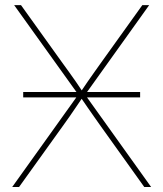

<svg xmlns="http://www.w3.org/2000/svg" viewBox="-20 -748 653 768"><path d="M72.8 -358.4V-379.9H540.5V-358.4ZM28.8 0 298.8 -377.4V-361.8L36.6 -727.5H64L227.1 -500Q241.7 -480 255.9 -460.2Q270 -440.4 284.2 -420.2Q298.3 -399.9 312 -378.9H301.8Q315.9 -399.9 329.8 -420.2Q343.8 -440.4 357.9 -460.2Q372.1 -480 386.2 -500L549.3 -727.5H576.7L314.5 -360.8V-377.4L584.5 0H557.1L383.8 -242.2Q370.1 -261.7 356.4 -281Q342.8 -300.3 329.1 -320.1Q315.4 -339.8 301.8 -359.9H311.5Q297.9 -339.8 284.4 -320.1Q271 -300.3 257.6 -281Q244.1 -261.7 230 -242.2L56.2 0Z"/></svg>

Font: Inter 17pt Thin
Style: Regular
Weight: 250
Version: Version 4.001;git-66647c0bb